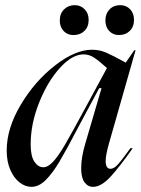

<svg xmlns="http://www.w3.org/2000/svg" viewBox="-20 -713 546 745"><path d="M305 -283 395 -449Q364 -477 345 -489.5Q326 -502 304 -502Q260 -502 212 -449Q164 -396 131.5 -314Q99 -232 99 -153Q99 -107 113.5 -85.5Q128 -64 148 -64Q166 -64 186 -85.5Q206 -107 231.5 -150.5Q257 -194 305 -283ZM337 -520Q366 -520 391.5 -509Q417 -498 468 -470L501 -518H506L403 -157Q390 -111 390 -88Q390 -58 409 -58Q422 -58 437.5 -75Q453 -92 486 -138H495Q446 -68 409.5 -28Q373 12 341 12Q321 12 308 -5.5Q295 -23 295 -60Q295 -103 311 -156L374 -371H365L315 -278L283 -218Q237 -130 210.5 -85.5Q184 -41 157.5 -14.5Q131 12 102 12Q78 12 56 -5Q34 -22 20 -54Q6 -86 6 -129Q6 -215 60.5 -306.5Q115 -398 193.5 -459Q272 -520 337 -520ZM212 -634Q212 -660 228.5 -676.5Q245 -693 270 -693Q293 -693 308.5 -677Q324 -661 324 -636Q324 -609 307.5 -593Q291 -577 265 -577Q242 -577 227 -592.5Q212 -608 212 -634ZM446 -693Q470 -693 485 -677Q500 -661 500 -636Q500 -609 483.5 -593Q467 -577 441 -577Q419 -577 404 -592.5Q389 -608 389 -634Q389 -660 405 -676.5Q421 -693 446 -693Z"/></svg>

Font: Nyght Serif Italic
Style: Regular
Weight: 400
Italic angle: -16°
Designer: Maksym Kobuzan
Version: Version 0.410